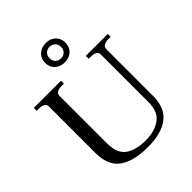

<svg xmlns="http://www.w3.org/2000/svg" viewBox="-257 -1096 1257 1257"><g transform="rotate(-45 371.0 -467.5)"><path d="M289 -856Q289 -896 315.5 -920.5Q342 -945 384 -945Q425 -945 451 -920.5Q477 -896 477 -856Q477 -816 451 -791.5Q425 -767 384 -767Q342 -767 315.5 -791.5Q289 -816 289 -856ZM437 -856Q437 -880 422 -895Q407 -910 384 -910Q361 -910 346 -895.5Q331 -881 331 -856Q331 -832 346 -817.5Q361 -803 384 -803Q407 -803 422 -817.5Q437 -832 437 -856ZM105 -204V-637Q105 -655 90 -664Q75 -673 51 -673H28V-700H280V-673H257Q233 -673 218 -664Q203 -655 203 -637V-197Q203 -104 254.5 -67.5Q306 -31 397 -31Q478 -31 532 -68.5Q586 -106 586 -197V-637Q586 -655 571.5 -664Q557 -673 532 -673H510V-700H713V-673H690Q666 -673 651 -664Q636 -655 636 -637V-204Q636 -93 569 -41.5Q502 10 375 10Q243 10 174 -40Q105 -90 105 -204Z"/></g></svg>

Font: TavirajRegular
Style: Regular
Weight: 400
Designer: Katatrad Team
Foundry: CadsonDemak
Version: Version 1.001